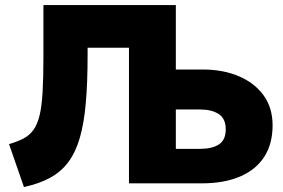

<svg xmlns="http://www.w3.org/2000/svg" viewBox="-20 -720 1112 754"><path d="M74 14.5 15.5 -154Q49.5 -164 73 -176.5Q96.5 -189 111.8 -210.5Q127 -232 135.5 -267.2Q144 -302.5 147.2 -357.8Q150.5 -413 150.5 -494V-700H670.5L486.5 -532.5H324V-503Q324 -396 317 -316Q310 -236 293.5 -179Q277 -122 248.5 -83.8Q220 -45.5 177 -22Q134 1.5 74 14.5ZM670.5 -135.5H766Q813 -135.5 839.8 -153Q866.5 -170.5 866.5 -212Q866.5 -254.5 838.8 -272.2Q811 -290 767 -290H670.5ZM486.5 0V-700H670.5V-447H776.5Q855.5 -447 917.2 -421Q979 -395 1014.8 -346Q1050.5 -297 1050.5 -228Q1050.5 -155 1017.8 -104.2Q985 -53.5 922.8 -26.8Q860.5 0 772 0Z"/></svg>

Font: Geologica ExtraBold
Style: Regular
Weight: 800
Designer: Sindre Bremnes, Frode Helland
Foundry: Monokrom Skriftforlag AS
Version: Version 1.010;gftools[0.9.28]